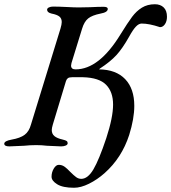

<svg xmlns="http://www.w3.org/2000/svg" viewBox="-48 -685 807 905"><path d="M739 -606Q739 -585 729.5 -571Q720 -557 706 -557Q655 -574 620 -574Q606 -574 592 -559Q578 -544 560 -511Q529 -456 500.5 -425Q472 -394 423 -362Q419 -358 419 -358Q499 -357 542 -312Q585 -267 585 -186Q585 -126 561 -49Q526 59 445 131Q410 162 371.5 181Q333 200 301 200Q248 200 221.5 183.5Q195 167 195 148Q195 127 205.5 109.5Q216 92 229 92Q244 92 256 100.5Q268 109 283 125Q300 142 311 150Q322 158 335 158Q366 158 392.5 113Q419 68 453 -34Q485 -132 485 -192Q485 -252 452 -285.5Q419 -319 343 -321H292Q278 -321 272 -316.5Q266 -312 263 -303L201 -98Q196 -81 196 -72Q196 -54 208.5 -43.5Q221 -33 248 -27Q261 -24 266 -20.5Q271 -17 271 -10Q271 -3 262 1Q253 5 240 5Q227 5 173 2Q149 -1 123 -1Q93 -1 66 2Q6 5 -4 5Q-28 5 -28 -8Q-27 -21 7 -27Q47 -34 68 -49.5Q89 -65 98 -98L237 -550Q243 -570 243 -581Q243 -598 232 -607Q221 -616 195 -621Q174 -626 174 -639Q174 -646 182.5 -650Q191 -654 202 -654Q228 -654 266 -652Q302 -650 322 -650L375 -651Q415 -653 440 -653Q460 -653 460 -643Q460 -627 426 -621Q386 -613 367.5 -598Q349 -583 339 -550L289 -388L287 -376Q287 -358 308 -358Q419 -358 520 -523Q554 -578 574.5 -605.5Q595 -633 621 -649Q647 -665 682 -665Q708 -665 723.5 -650Q739 -635 739 -606Z"/></svg>

Font: EB Garamond Medium
Style: Italic
Weight: 500
Italic angle: -17.2°
Designer: Georg Duffner and Octavio Pardo
Foundry: Georg Duffner
Version: Version 1.000